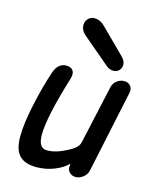

<svg xmlns="http://www.w3.org/2000/svg" viewBox="-113 -825 744 912"><g transform="rotate(15 258.5 -368.5)"><path d="M388 -528Q368 -528 351 -543L220 -654Q195 -675 195 -701Q195 -720 207.5 -733Q220 -746 239 -746Q266 -746 288 -724L408 -605Q427 -586 427 -567Q427 -551 416 -539.5Q405 -528 388 -528ZM152 9Q97 9 69.5 -19Q42 -47 42 -113Q42 -175 62.5 -270.5Q83 -366 109 -443Q126 -494 167 -494Q191 -494 200.5 -479.5Q210 -465 202 -439Q139 -234 139 -147Q139 -81 181 -81Q216 -81 253 -97.5Q290 -114 307 -127Q328 -142 332 -163L395 -448Q399 -468 415.5 -481Q432 -494 452 -494Q472 -494 483 -480.5Q494 -467 490 -448L404 -42Q400 -22 382.5 -8Q365 6 346 6Q328 6 316 -5.5Q304 -17 305 -33L306 -49Q282 -24 240.5 -7.5Q199 9 152 9Z"/></g></svg>

Font: Comic Neue
Style: Bold Italic
Weight: 700
Italic angle: -12°
Designer: Craig Rozynski
Foundry: Craig Rozynski
Version: Version 2.003